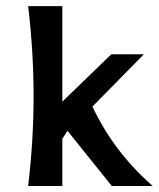

<svg xmlns="http://www.w3.org/2000/svg" viewBox="-20 -619 528 639"><path d="M488.3 0H352.1L204.6 -183.6L187.5 -157.2V0H73.7Q91.8 -152.8 91.8 -299.3Q91.8 -445.8 73.7 -598.6H187.5V-280.8L350.6 -438.5H459L287.6 -264.2Q359.9 -111.8 488.3 0Z"/></svg>

Font: Rachana
Style: Bold
Weight: 700
Designer: Hussain KH
Foundry: Hussain KH, Rajeesh K Nambiar, Santhosh Thottingal, Swathanthra Malayalam Computing (http://smc.org.in)
Version: Version 7.0.0+20221109